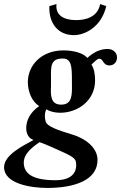

<svg xmlns="http://www.w3.org/2000/svg" viewBox="-23 -687 596 945"><path d="M445 -291C445 -318 441 -349 427 -369C442 -383 456 -398 465 -398C475 -398 479 -392 483 -386C489 -376 497 -365 516 -365C538 -365 553 -382 553 -405C553 -427 534 -446 507 -446C475 -446 442 -434 407 -402C385 -428 334 -439 290 -439C178 -439 114 -363 114 -283C114 -239 132 -188 170 -165C122 -132 106 -91 106 -56C106 -39 111 -9 142 2C89 31 -3 76 -3 136C-3 217 128 238 209 238C346 238 457 199 457 100C457 35 389 -8 335 -24C255 -48 209 -66 202 -88C196 -107 196 -132 205 -149C221 -139 245 -132 273 -132C360 -132 445 -192 445 -291ZM171 13C189 17 259 49 292 64C348 90 352 99 352 127C352 157 335 200 250 200C138 200 94 168 94 113C94 65 146 31 171 13ZM331 -291C331 -285 331 -279 331 -273C332 -219 332 -172 278 -172C225 -172 226 -219 228 -263C228 -269 228 -276 228 -282C228 -289 228 -296 228 -303C227 -363 227 -399 286 -399C329 -399 331 -359 331 -291ZM255 -667 220 -657C216 -576 260 -514 341 -514C392 -514 476 -552 500 -657L470 -667C458 -603 399 -588 352 -588C289 -588 249 -613 255 -667Z"/></svg>

Font: Libertinus Serif
Style: Bold Italic
Weight: 700
Italic angle: -12°
Designer: Philipp H. Poll, Khaled Hosny
Foundry: Caleb Maclennan
Version: Version 7.050;RELEASE